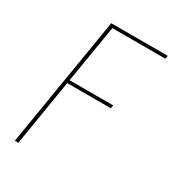

<svg xmlns="http://www.w3.org/2000/svg" viewBox="-178 -838 855 941"><g transform="rotate(30 250.0 -367.5)"><path d="M52 0 173 -735H493L490 -717H190L136 -391H383L380 -373H133L72 0Z"/></g></svg>

Font: Iosevka Term Curly Th Obl
Style: Regular
Weight: 100
Italic angle: -9°
Designer: Belleve Invis
Foundry: Belleve Invis
Version: Version 32.3.0